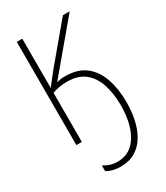

<svg xmlns="http://www.w3.org/2000/svg" viewBox="-232 -810 993 1150"><g transform="rotate(-30 265.0 -234.5)"><path d="M250 245Q195 245 155 221V182Q178 196 201 203Q224 210 249 210Q299 210 334 186.5Q369 163 391.5 122.5Q414 82 424 31.5Q434 -19 434 -73Q434 -153 413.5 -217.5Q393 -282 347 -319.5Q301 -357 225 -357Q192 -357 165 -351.5Q138 -346 122 -339V0H84V-714H122V-373Q137 -392 155.5 -416Q174 -440 191 -461L403 -714H450L173 -384Q185 -387 201 -389.5Q217 -392 236 -391Q321 -390 373 -348Q425 -306 449 -234.5Q473 -163 473 -72Q473 -9 460.5 48Q448 105 421.5 149.5Q395 194 352.5 219.5Q310 245 250 245Z"/></g></svg>

Font: Noto Sans Mono Condensed ExtraLight
Style: Regular
Weight: 200
Width: 3
Designer: Monotype Design Team
Foundry: Monotype Imaging Inc.
Version: Version 2.014; ttfautohint (v1.8.4.7-5d5b)